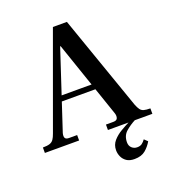

<svg xmlns="http://www.w3.org/2000/svg" viewBox="-154 -774 977 1096"><g transform="rotate(-20 334.5 -226.0)"><path d="M5 0V-33Q32 -33 47 -38Q62 -43 70.5 -55.5Q79 -68 86 -88L294 -660H379L581 -83Q589 -63 597 -52Q605 -41 619 -37Q633 -33 658 -33V0H388V-33H433Q454 -33 458.5 -46Q463 -59 458 -75L298 -542H295L140 -72Q135 -53 140 -43Q145 -33 164 -33H213V0ZM188 -243 203 -276H394L406 -243ZM475 208Q445 208 427 195.5Q409 183 400.5 164Q392 145 392 125Q392 92 412.5 68.5Q433 45 462 28Q491 11 515 -1H553Q520 16 493 39.5Q466 63 466 104Q466 125 479.5 137.5Q493 150 512 150Q530 150 541 142Q552 134 562 120L582 139Q566 167 541.5 187.5Q517 208 475 208Z"/></g></svg>

Font: Frank Ruhl Libre Medium
Style: Regular
Weight: 500
Designer: Yanek Iontef
Foundry: Fontef
Version: Version 6.004